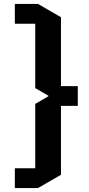

<svg xmlns="http://www.w3.org/2000/svg" viewBox="-20 -750 448 970"><path d="M158 100V-225L225 -264V-266L158 -305V-630H55V-730H172L288 -663V-315H373V-215H288V133L172 200H55V100Z"/></svg>

Font: Quantico
Style: Bold
Weight: 700
Designer: Matt Desmond
Foundry: MADtype
Version: Version 2.002